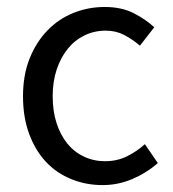

<svg xmlns="http://www.w3.org/2000/svg" viewBox="-20 -518 496 550"><path d="M45.9 -242.2Q45.9 -303.2 64.9 -350.6Q84 -397.9 116 -430.9Q147.9 -463.9 190.4 -481Q232.9 -498 279.8 -498Q328.1 -498 362.5 -480.5Q397 -462.9 421.9 -439.9L380.9 -387.2Q358.9 -405.8 335.4 -418Q312 -430.2 282.7 -430.2Q250 -430.2 221.9 -416.5Q193.8 -402.8 173.8 -377.9Q153.8 -353 142.3 -318.6Q130.9 -284.2 130.9 -242.2Q130.9 -200.2 141.8 -166Q152.8 -131.8 172.4 -107.4Q191.9 -83 220 -69.6Q248 -56.2 280.8 -56.2Q315.9 -56.2 344.5 -70.6Q373 -85 395 -105L432.1 -50.8Q398.9 -22 358.4 -4.9Q317.9 12.2 273.9 12.2Q226.1 12.2 184.1 -4.9Q142.1 -22 111.6 -54.4Q81.1 -86.9 63.5 -134.5Q45.9 -182.1 45.9 -242.2Z"/></svg>

Font: Pyidaungsu ZawDecode
Style: Regular
Weight: 400
Designer: Sun Tun
Foundry: Your Own Font Foundry
Version: Version 2.50